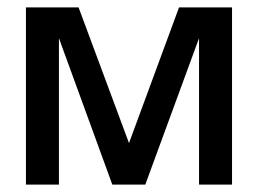

<svg xmlns="http://www.w3.org/2000/svg" viewBox="-20 -498 696 518"><path d="M50 0V-478H192L328 -112L463 -478H606V0H517V-395L372 0H283L139 -395V0Z"/></svg>

Font: Karmilla
Style: Regular
Weight: 400
Designer: Jonathan Pinhorn
Version: Version 1.000